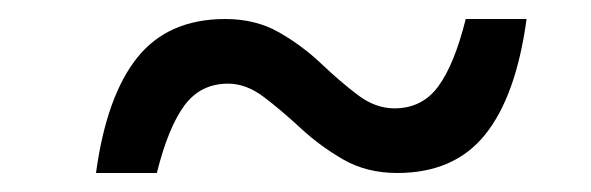

<svg xmlns="http://www.w3.org/2000/svg" viewBox="-20 -435 622 202"><path d="M81 -253Q92 -334 124.5 -374.5Q157 -415 217 -415Q249 -415 273.5 -401Q298 -387 318 -368Q338 -349 356.5 -335Q375 -321 395 -321Q424 -321 441 -344Q458 -367 470 -415H534Q523 -334 490.5 -293.5Q458 -253 398 -253Q366 -253 341.5 -267Q317 -281 296.5 -300Q276 -319 257.5 -333Q239 -347 220 -347Q191 -347 174 -324Q157 -301 145 -253Z"/></svg>

Font: Gantari
Style: Italic
Weight: 400
Italic angle: -10°
Designer: Anugrah Pasau
Foundry: Lafontype
Version: Version 1.000; ttfautohint (v1.8.3)